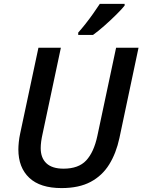

<svg xmlns="http://www.w3.org/2000/svg" viewBox="-20 -960 734 990"><path d="M297.4 9.8Q187 9.8 130.9 -43.2Q74.7 -96.2 74.7 -189.5Q74.7 -205.6 76.9 -227.3Q79.1 -249 84 -271.5L178.2 -713.9H293.9L199.7 -270.5Q189.9 -227.5 189.9 -196.3Q189.9 -145.5 219.5 -117.9Q249 -90.3 307.6 -90.3Q384.8 -90.3 424.3 -132.6Q463.9 -174.8 481.9 -258.8L578.6 -713.9H694.3L595.7 -248Q579.1 -170.4 543.2 -112.3Q507.3 -54.2 447.3 -22.2Q387.2 9.8 297.4 9.8ZM383.3 -779.8V-792Q400.4 -811 420.7 -836.7Q440.9 -862.3 460.2 -889.6Q479.5 -917 494.6 -939.9H622.6V-931.2Q608.4 -913.1 579.3 -884.3Q550.3 -855.5 517.8 -826.9Q485.4 -798.3 459.5 -779.8Z"/></svg>

Font: Open Sans SemiBold
Style: Italic
Weight: 600
Italic angle: -12°
Designer: Monotype Design Team
Foundry: Monotype Imaging Inc.
Version: Version 3.003; ttfautohint (v1.8.4)